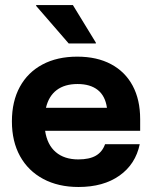

<svg xmlns="http://www.w3.org/2000/svg" viewBox="-20 -736 607 766"><path d="M293.3 10Q212.5 10 152.5 -22.1Q92.5 -54.2 60 -112.9Q27.5 -171.7 27.5 -251.7Q27.5 -331.7 59.2 -389.6Q90.8 -447.5 149.6 -478.8Q208.3 -510 288.3 -510Q366.7 -510 422.9 -480Q479.2 -450 509.2 -394.2Q539.2 -338.3 539.2 -260.8V-214.2H160Q168.3 -158.3 202.5 -129.2Q236.7 -100 292.5 -100Q336.7 -100 362.5 -115Q388.3 -130 399.2 -160.8H537.5Q520.8 -80.8 456.7 -35.4Q392.5 10 293.3 10ZM163.3 -305.8H406.7Q400 -353.3 370 -377.1Q340 -400.8 289.2 -400.8Q238.3 -400.8 206.2 -376.7Q174.2 -352.5 163.3 -305.8ZM254.2 -562.5 124.2 -712.5V-715.8H270.8L362.5 -565.8V-562.5Z"/></svg>

Font: Funnel Display Light
Style: Bold
Weight: 700
Version: Version 1.000